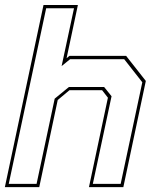

<svg xmlns="http://www.w3.org/2000/svg" viewBox="-37 -770 640 790"><path d="M-17 0 142 -749.5H283.5L237 -530.5L248.5 -540H482L563 -437L470.5 0H329L407 -368L383 -399H249L200.5 -358.5L124.5 0ZM-1 -13.5H113.5L188 -364L246.5 -412H391.5L422 -374L345 -13.5H459.5L548.5 -431.5L474 -526.5H251.5L216.5 -498L267.5 -736H153Z"/></svg>

Font: Tourney Thin Thin
Style: Italic
Weight: 250
Italic angle: -12°
Version: Version 1.015